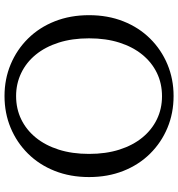

<svg xmlns="http://www.w3.org/2000/svg" viewBox="10 -770 770 829"><g transform="rotate(90 394.5 -355.0)"><path d="M394 10Q321 10 257.5 -16.5Q194 -43 146 -91.5Q98 -140 71.5 -207Q45 -274 45 -355Q45 -436 71.5 -503Q98 -570 146 -618.5Q194 -667 257.5 -693.5Q321 -720 394 -720Q468 -720 531.5 -693.5Q595 -667 643 -618.5Q691 -570 717.5 -503Q744 -436 744 -355Q744 -274 717.5 -207Q691 -140 643 -91.5Q595 -43 531.5 -16.5Q468 10 394 10ZM394 -40Q449 -40 494.5 -62Q540 -84 573.5 -125Q607 -166 625.5 -224Q644 -282 644 -355Q644 -428 625.5 -486Q607 -544 573.5 -585Q540 -626 494.5 -648Q449 -670 395 -670Q340 -670 294.5 -648Q249 -626 215.5 -585Q182 -544 163.5 -486Q145 -428 145 -355Q145 -282 163.5 -224Q182 -166 215.5 -125Q249 -84 295 -62Q341 -40 394 -40Z"/></g></svg>

Font: Roboto Serif 72pt
Style: Regular
Weight: 400
Designer: Greg Gazdowicz
Foundry: Commercial Type
Version: Version 1.008